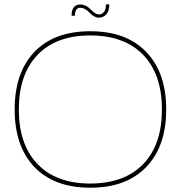

<svg xmlns="http://www.w3.org/2000/svg" viewBox="-20 -854 872 876"><path d="M135.7 -615.7Q226.1 -711.4 391.1 -711.4H392.6Q558.1 -711.4 648.9 -615.2Q738.3 -521 738.3 -354.5Q738.3 -188 648.9 -93.8Q558.1 2.4 392.6 2.4H391.1Q226.6 2.4 135.7 -93.3Q46.9 -187.5 46.9 -354.5Q46.9 -521.5 135.7 -615.7ZM149.4 -107.4Q234.9 -16.6 392.6 -16.6Q549.8 -17.1 635.3 -107.4Q718.8 -195.8 718.8 -354.5Q718.8 -512.7 635.3 -601.6Q549.8 -691.9 392.6 -692.4Q234.9 -692.4 149.4 -601.6Q65.9 -513.2 65.9 -354.5Q65.9 -195.8 149.4 -107.4ZM478.5 -834Q478.5 -789.1 448.2 -776.9Q439.9 -773.4 431.2 -773.4Q410.2 -773.4 388.2 -796.4Q366.7 -818.8 346.2 -818.8H345.2Q321.8 -817.4 321.8 -782.2H306.6Q306.6 -828.1 339.4 -833Q342.8 -833.5 346.7 -833.5Q373 -833.5 398.9 -806.2Q416.5 -788.1 432.1 -788.1Q437.5 -788.1 442.9 -790.5Q463.4 -799.3 463.4 -834Z"/></svg>

Font: Fortheenas_01
Style: Regular
Weight: 100
Designer: Situjuh Nazara
Version: Version 1.10 September 8, 2014